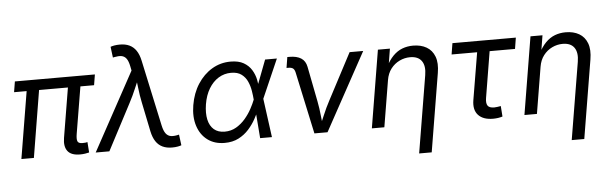

<svg xmlns="http://www.w3.org/2000/svg" viewBox="-55 -940 4274 1346"><g transform="rotate(-5 2082.0 -267.5)"><path d="M476.6 3.9Q414.6 3.9 389.6 -28.8Q364.7 -61.5 374.5 -121.1L440.4 -518.1H528.3L465.8 -143.1Q459.5 -106 465.8 -90.1Q472.2 -74.2 500 -74.2Q514.2 -74.2 521.7 -75.2Q529.3 -76.2 535.6 -78.1L541 -4.4Q530.3 -1.5 512.9 1.2Q495.6 3.9 476.6 3.9ZM64 0 149.9 -518.1H237.3L151.9 0ZM53.7 -471.2 65.9 -545.9H628.9L616.7 -471.2Z M586.9 0 887.2 -550.8 881.3 -580.1Q874 -617.7 860.4 -636Q846.7 -654.3 825.7 -657.7Q804.7 -661.1 774.4 -654.8L765.1 -652.8L755.4 -729Q763.7 -732.9 781.7 -736.1Q799.8 -739.3 821.8 -739.3Q859.9 -739.3 888.2 -726.1Q916.5 -712.9 935.5 -685.1Q954.6 -657.2 963.9 -612.8L1064 -147.9Q1072.3 -109.9 1086.4 -91.3Q1100.6 -72.8 1121.6 -69.3Q1142.6 -65.9 1170.9 -72.3L1179.7 -74.2L1189.5 1.5Q1182.1 4.9 1164.3 8.3Q1146.5 11.7 1123.5 11.7Q1085.4 11.7 1056.9 -1.7Q1028.3 -15.1 1009.8 -43Q991.2 -70.8 981.9 -114.7L939 -323.7Q928.2 -375.5 923.1 -424.6Q918 -473.6 911.1 -521H943.4Q921.4 -474.1 900.6 -424.3Q879.9 -374.5 853 -323.7L683.1 0Z M1493.7 11.7Q1422.9 11.7 1374 -24.7Q1325.2 -61 1304.4 -125Q1283.7 -189 1297.4 -271Q1311.5 -355 1352.3 -418.2Q1393.1 -481.4 1452.9 -517.1Q1512.7 -552.7 1584 -552.7Q1640.1 -552.7 1675.8 -532.2Q1711.4 -511.7 1731.2 -479.2Q1751 -446.8 1758.5 -410.4Q1766.1 -374 1766.6 -342.3H1798.3L1790 -274.4L1827.1 0H1744.1L1722.7 -274.4Q1720.7 -300.3 1715.3 -334.2Q1710 -368.2 1696 -400.1Q1682.1 -432.1 1654.5 -453.1Q1627 -474.1 1580.6 -474.1Q1532.2 -474.1 1491.9 -449.2Q1451.7 -424.3 1424.1 -378.4Q1396.5 -332.5 1386.2 -269Q1376.5 -207.5 1386.5 -162.1Q1396.5 -116.7 1425.5 -91.8Q1454.6 -66.9 1501 -66.9Q1546.4 -66.9 1582.8 -88.4Q1619.1 -109.9 1646.7 -142.3Q1674.3 -174.8 1693.1 -209.7Q1711.9 -244.6 1722.2 -271.5L1826.7 -545.9H1909.7L1789.6 -271.5L1775.9 -206.5H1749Q1735.8 -174.8 1715.3 -137.2Q1694.8 -99.6 1664.6 -65.7Q1634.3 -31.7 1592.3 -10Q1550.3 11.7 1493.7 11.7Z M2126 0 2032.2 -436.5Q2027.8 -457 2017.1 -465.6Q2006.3 -474.1 1983.4 -474.1H1971.2L1983.4 -549.8H1998Q2050.3 -549.8 2080.6 -530Q2110.8 -510.3 2118.7 -469.2L2167 -222.2Q2176.8 -171.9 2181.6 -121.3Q2186.5 -70.8 2192.4 -24.9H2160.6Q2182.6 -71.8 2203.4 -121.8Q2224.1 -171.9 2251 -222.2L2421.4 -545.9H2517.1L2218.3 0Z M2672.4 -327.1 2618.2 0H2530.3L2620.6 -545.9H2705.1L2683.6 -413.6H2671.4Q2696.8 -464.8 2726.8 -495.4Q2756.8 -525.9 2792.2 -539.3Q2827.6 -552.7 2868.2 -552.7Q2923.3 -552.7 2962.6 -530Q3002 -507.3 3019.3 -461.7Q3036.6 -416 3024.9 -346.7L2933.6 204.1H2845.2L2935.5 -339.4Q2946.3 -403.3 2921.6 -438.5Q2897 -473.6 2840.3 -473.6Q2801.8 -473.6 2766.1 -456.5Q2730.5 -439.5 2705.3 -407Q2680.2 -374.5 2672.4 -327.1Z M3383.3 6.8Q3313.5 6.8 3279.3 -30Q3245.1 -66.9 3256.3 -134.8L3312 -467.3H3132.3L3145 -545.9H3591.3L3578.6 -467.3H3399.9L3346.2 -141.6Q3340.3 -106 3351.8 -88.6Q3363.3 -71.3 3398.4 -71.3Q3406.7 -71.3 3419.9 -73.2Q3433.1 -75.2 3444.3 -77.1L3449.7 -2.9Q3436.5 1.5 3418.9 4.2Q3401.4 6.8 3383.3 6.8Z M3746.1 -327.1 3691.9 0H3604L3694.3 -545.9H3778.8L3757.3 -413.6H3745.1Q3770.5 -464.8 3800.5 -495.4Q3830.6 -525.9 3866 -539.3Q3901.4 -552.7 3941.9 -552.7Q3997.1 -552.7 4036.4 -530Q4075.7 -507.3 4093 -461.7Q4110.4 -416 4098.6 -346.7L4007.3 204.1H3918.9L4009.3 -339.4Q4020 -403.3 3995.4 -438.5Q3970.7 -473.6 3914.1 -473.6Q3875.5 -473.6 3839.8 -456.5Q3804.2 -439.5 3779.1 -407Q3753.9 -374.5 3746.1 -327.1Z"/></g></svg>

Font: Adwaita Sans
Style: Italic
Weight: 400
Italic angle: -9.39999°
Designer: Rasmus Andersson
Foundry: rsms
Version: Version 4.001;git-9221beed3